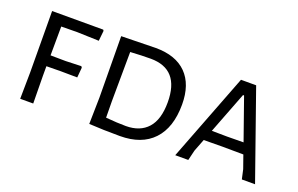

<svg xmlns="http://www.w3.org/2000/svg" viewBox="-69 -761 1589 1024"><g transform="rotate(20 726.0 -248.5)"><path d="M158 -273 159 -437 250 -438 373 -434 379 -492 375 -498H85L87 -150L85 0H159L157 -156V-211L237 -212L332 -211L337 -268L332 -275L244 -272Z M846.5 -441C806.2 -481.7 748 -502 672 -502L477 -498L480 -150L477 0C530.3 3.3 588.7 5 652 5C734 5 797 -18.3 841 -65C885 -111.7 907 -178.7 907 -266C907 -342 886.8 -400.3 846.5 -441ZM787.5 -104.5C758.5 -72.2 717.3 -56 664 -56C632 -56 594 -58 550 -62L549 -156L551 -435C595 -437.7 633.3 -439 666 -439C776 -439 831 -376.3 831 -251C831 -185.7 816.5 -136.8 787.5 -104.5Z M1343 0H1418L1243 -498H1157L965 0H1039L1053 -58L1080 -128L1186 -129L1305 -128L1331 -54ZM1201 -425 1284 -189 1192 -188 1104 -189 1195 -425Z"/></g></svg>

Font: Alegreya Sans SC
Style: Regular
Weight: 400
Designer: Juan Pablo del Peral
Foundry: Huerta Tipografica
Version: Version 1.000;PS 001.000;hotconv 1.0.70;makeotf.lib2.5.58329